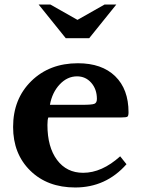

<svg xmlns="http://www.w3.org/2000/svg" viewBox="-20 -820 625 850"><path d="M512 -128 540 -93Q449 10 313 10Q190 10 114 -64.5Q38 -139 38 -258Q38 -382 118.5 -461Q199 -540 325 -540Q431 -540 490 -482.5Q549 -425 549 -323Q549 -307 544 -303.5Q539 -300 516 -300H194Q190 -291 190 -267Q190 -169 232.5 -112Q275 -55 348 -55Q431 -55 512 -128ZM201 -356H346Q387 -356 398 -360.5Q409 -365 409 -382Q409 -425 384 -453.5Q359 -482 321 -482Q278 -482 244.5 -446.5Q211 -411 201 -356ZM375 -651H271L151 -800H203L323 -732L443 -800H495Z"/></svg>

Font: Libre Baskerville
Style: Bold
Weight: 700
Designer: Pablo Impallari, Rodrigo Fuenzalida
Foundry: Pablo Impallari, Rodrigo Fuenzalida
Version: Version 1.000